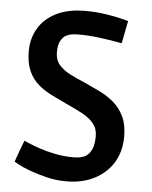

<svg xmlns="http://www.w3.org/2000/svg" viewBox="-52 -756 643 813"><g transform="rotate(5 269.0 -349.0)"><path d="M260 14Q216 14 175.5 4Q135 -6 103 -18Q71 -30 53 -40Q35 -50 35 -50Q35 -50 40 -64Q45 -78 51.5 -96Q58 -114 63.5 -128Q69 -142 69 -142Q69 -142 87 -134Q105 -126 135.5 -115.5Q166 -105 204 -97.5Q242 -90 280 -90Q302 -90 315.5 -94Q329 -98 335 -102Q350 -112 359 -132.5Q368 -153 368 -187Q368 -219 350.5 -240.5Q333 -262 304 -278Q275 -294 241 -309Q205 -326 171 -342.5Q137 -359 110.5 -381.5Q84 -404 69 -438Q54 -472 54 -522Q54 -575 79 -618Q104 -661 154 -686.5Q204 -712 278 -712Q324 -712 366 -705.5Q408 -699 435 -692Q462 -685 462 -685L443 -589Q443 -589 414.5 -594Q386 -599 343.5 -604.5Q301 -610 260 -610Q237 -610 224.5 -607Q212 -604 202 -598Q191 -591 182 -574.5Q173 -558 173 -527Q173 -495 191 -474Q209 -453 238.5 -438Q268 -423 302 -409Q333 -395 366 -379Q399 -363 426.5 -340Q454 -317 471 -282Q488 -247 488 -196Q488 -133 459.5 -86Q431 -39 379.5 -12.5Q328 14 260 14Z"/></g></svg>

Font: Ruda
Style: Bold
Weight: 700
Designer: Mariela Monsalve and Angelina Sanchez
Foundry: Mariela Monsalve and Angelina Sanchez
Version: Version 2.000